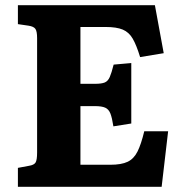

<svg xmlns="http://www.w3.org/2000/svg" viewBox="-20 -720 705 740"><path d="M49 0V-73L92 -81Q111 -84 117 -93.5Q123 -103 123 -132V-573Q123 -599 116.5 -608.5Q110 -618 90 -621L49 -627V-700H577L611 -515L520 -500Q506 -546 491.5 -571Q477 -596 453 -606Q429 -616 387 -616H290V-397H347Q371 -397 383.5 -402Q396 -407 403 -423Q410 -439 418 -471L486 -477V-244L417 -233Q412 -266 405.5 -282.5Q399 -299 385.5 -305Q372 -311 346 -311H290V-85H405Q448 -85 472 -96.5Q496 -108 510 -136Q524 -164 536 -214H628L603 0Z"/></svg>

Font: Literata
Style: Bold
Weight: 700
Designer: Latin by Veronika Burian and Jose Scaglione. Greek by Irene Vlachou. Cyrillic by Vera Evstafieva.
Foundry: TypeTogether
Version: Version 3.103; ttfautohint (v1.8.4.7-5d5b);gftools[0.9.29]